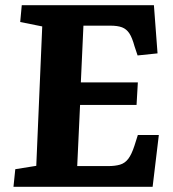

<svg xmlns="http://www.w3.org/2000/svg" viewBox="-20 -721 668 741"><path d="M143 -619 58 -636 64 -701H574L588 -515L511 -507L499 -543Q490 -576 479 -592.5Q468 -609 451 -615.5Q434 -622 405 -622H302L292 -403H512L507 -316H289L278 -80H397Q424 -80 443 -85.5Q462 -91 475 -108Q488 -125 499 -159L512 -200H593L569 0H32L39 -68L120 -81Z"/></svg>

Font: Literata
Style: Bold Italic
Weight: 700
Italic angle: -2°
Designer: Latin by Veronika Burian and Jose Scaglione. Greek by Irene Vlachou. Cyrillic by Vera Evstafieva
Foundry: TypeTogether
Version: Version 3.103;gftools[0.9.29]